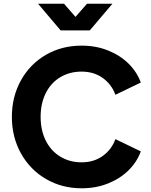

<svg xmlns="http://www.w3.org/2000/svg" viewBox="-20 -1003 812 1035"><path d="M44 -373Q44 -482 93 -570Q142 -658 227.5 -707.5Q313 -757 420 -757Q498 -757 563.5 -730.5Q629 -704 674 -659Q719 -614 739 -558L602 -492Q582 -548 534 -582.5Q486 -617 420 -617Q355 -617 304.5 -586.5Q254 -556 226.5 -500.5Q199 -445 199 -373Q199 -301 226.5 -245.5Q254 -190 304.5 -159Q355 -128 420 -128Q486 -128 534 -162.5Q582 -197 602 -253L739 -187Q719 -131 674 -86Q629 -41 563.5 -14.5Q498 12 420 12Q314 12 228 -38Q142 -88 93 -176Q44 -264 44 -373ZM185 -983H325L387 -912L449 -983H586L464 -839H307Z"/></svg>

Font: Eudoxus Sans ExtraBold
Style: Regular
Weight: 800
Designer: Stijn de Vries
Foundry: tokotype
Version: Version 2.005